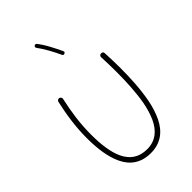

<svg xmlns="http://www.w3.org/2000/svg" viewBox="-299 -1137 1257 1257"><g transform="rotate(-45 329.5 -508.5)"><path d="M149.9 -668.9C148.4 -669.4 147.5 -669.4 146.5 -669.4C139.2 -669.4 130.4 -664.6 128.4 -655.3C106.9 -557.1 91.8 -462.9 91.8 -355C91.8 -261.7 103 -171.4 136.7 -102.5C169.9 -33.7 228 10.3 320.3 10.3C412.1 10.3 471.7 -38.1 508.8 -114.3C526.9 -152.3 540.5 -194.8 549.8 -241.7C567.9 -335.4 572.3 -438 572.3 -527.8C572.3 -573.2 570.3 -624 568.4 -665.5C567.9 -676.8 562 -682.1 551.3 -682.1H549.3C539.6 -682.1 532.7 -674.3 532.7 -665V-663.6C534.7 -622.1 536.1 -572.3 536.1 -527.8C536.1 -440.4 532.2 -343.8 516.6 -256.3C508.3 -212.9 496.6 -173.3 481 -138.7C449.2 -68.8 398.4 -24.9 320.3 -24.9C164.1 -24.9 127.9 -177.7 127.9 -353C127.9 -460 142.6 -551.3 163.6 -647.5C164.1 -648.9 164.1 -649.9 164.1 -650.9C164.1 -658.2 159.2 -667 149.9 -668.9ZM278.8 -1025.4C273.4 -1021 273.9 -1016.1 273.9 -1014.2C273.9 -1011.7 274.9 -1009.3 276.4 -1007.3C290 -989.7 305.2 -966.3 321.3 -937.5C337.4 -908.7 351.1 -881.8 362.3 -856.9C364.7 -851.6 368.2 -849.1 372.6 -849.1C374.5 -849.1 377 -849.6 379.4 -850.6C384.8 -853 387.2 -856.4 387.2 -860.8C387.2 -862.8 386.7 -865.2 385.7 -867.7C374.5 -892.6 360.4 -920.4 344.2 -950.2C328.1 -980 312 -1004.4 296.9 -1023.4C292.5 -1028.8 287.6 -1028.3 286.1 -1028.3C283.7 -1028.3 281.2 -1027.3 278.8 -1025.4Z"/></g></svg>

Font: Mikhak ExtraLight
Style: Regular
Weight: 200
Designer: Amin Abedi
Version: Version 3.2